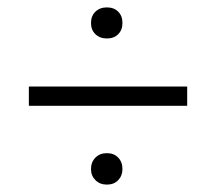

<svg xmlns="http://www.w3.org/2000/svg" viewBox="-20 -490 575 519"><path d="M58 -204V-256H486V-204ZM269 -386Q250 -386 238 -397.5Q226 -409 226 -428Q226 -447 238 -458.5Q250 -470 269 -470Q288 -470 299.5 -458.5Q311 -447 311 -428Q311 -409 299.5 -397.5Q288 -386 269 -386ZM269 9Q250 9 238 -3Q226 -15 226 -33Q226 -52 238 -64Q250 -76 269 -76Q288 -76 299.5 -64Q311 -52 311 -33Q311 -15 299.5 -3Q288 9 269 9Z"/></svg>

Font: Ysabeau Infant
Style: Italic
Weight: 400
Italic angle: -12°
Designer: Christian Thalmann (Catharsis Fonts)
Version: Version 2.001;gftools[0.9.30]; featfreeze: ss01,ss02,lnum